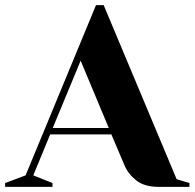

<svg xmlns="http://www.w3.org/2000/svg" viewBox="-40 -730 760 750"><path d="M165 -15V0H-20V-15L60 -45L335 -710H365L650 -30L700 -15V0H580Q524 0 492 -25.5Q460 -51 446 -85L395 -205H156L90 -45ZM166 -230H385L275 -493Z"/></svg>

Font: Yeseva One
Style: Regular
Weight: 400
Designer: Jovanny Lemonad
Foundry: Jovanny Lemonad
Version: Version 2.001; ttfautohint (v0.91) -l 8 -r 50 -G 200 -x 0 -w